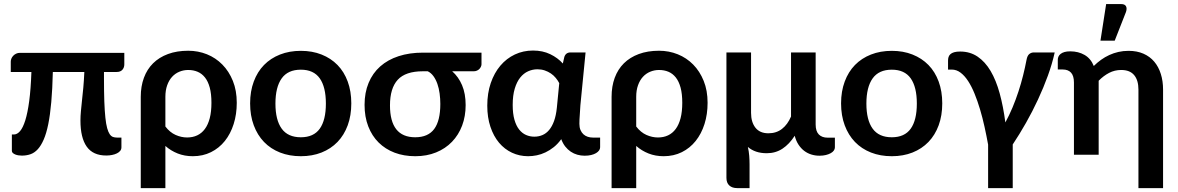

<svg xmlns="http://www.w3.org/2000/svg" viewBox="-20 -776 5910 963"><path d="M603.5 -453Q603.5 -437 593.8 -426Q584 -415 565 -415H501.5V-383.5Q501.5 -316 503.2 -267.5Q505 -219 508.5 -186Q512 -153 517.5 -133.2Q523 -113.5 530.2 -103Q537.5 -92.5 546.5 -89.2Q555.5 -86 566.5 -86H589V-37Q589 -27 583 -19.5Q577 -12 566.5 -6.8Q556 -1.5 542.2 1.2Q528.5 4 513 4Q446.5 4 415 -40.5Q383.5 -85 383.5 -171Q383.5 -193.5 385.8 -218Q388 -242.5 391.2 -271.8Q394.5 -301 397.8 -336Q401 -371 403 -415H245Q243 -329 237.2 -264.2Q231.5 -199.5 222 -153Q212.5 -106.5 199.2 -76Q186 -45.5 169.5 -27.5Q153 -9.5 133 -2.5Q113 4.5 89.5 4.5Q82 4.5 73.2 3.2Q64.5 2 57 -1Q49.5 -4 44.5 -8.5Q39.5 -13 39.5 -19V-101.5H50Q66 -101.5 80.5 -118.2Q95 -135 106.8 -172.2Q118.5 -209.5 126.5 -269.2Q134.5 -329 137.5 -415H34V-467Q34 -474 37 -481.8Q40 -489.5 46 -496Q52 -502.5 60.8 -506.8Q69.5 -511 80.5 -511H603.5Z M809.5 -141.5Q832 -112 860.8 -99.2Q889.5 -86.5 918.5 -86.5Q946.5 -86.5 969 -97Q991.5 -107.5 1007.5 -129Q1023.5 -150.5 1032 -183.2Q1040.5 -216 1040.5 -260.5Q1040.5 -305.5 1032 -336.8Q1023.5 -368 1008 -387.5Q992.5 -407 971.2 -416Q950 -425 924 -425Q900.5 -425 879.5 -416.2Q858.5 -407.5 843 -390.5Q827.5 -373.5 818.5 -348.2Q809.5 -323 809.5 -290.5ZM686 -290.5Q686 -343 701.8 -385.8Q717.5 -428.5 747.8 -458.5Q778 -488.5 822.5 -505Q867 -521.5 924 -521.5Q973.5 -521.5 1017.8 -503.8Q1062 -486 1095.2 -452.2Q1128.5 -418.5 1148 -370.2Q1167.5 -322 1167.5 -260.5Q1167.5 -203 1152 -154Q1136.5 -105 1107.8 -69Q1079 -33 1038.2 -12.8Q997.5 7.5 947 7.5Q906 7.5 871.2 -6.2Q836.5 -20 809.5 -44V167.5H686Z M1489 -521Q1546 -521 1592.8 -502.5Q1639.5 -484 1672.8 -450Q1706 -416 1724 -367Q1742 -318 1742 -257.5Q1742 -196.5 1724 -147.5Q1706 -98.5 1672.8 -64Q1639.5 -29.5 1592.8 -11Q1546 7.5 1489 7.5Q1431.5 7.5 1384.5 -11Q1337.5 -29.5 1304.2 -64Q1271 -98.5 1252.8 -147.5Q1234.5 -196.5 1234.5 -257.5Q1234.5 -318 1252.8 -367Q1271 -416 1304.2 -450Q1337.5 -484 1384.5 -502.5Q1431.5 -521 1489 -521ZM1489 -87.5Q1553 -87.5 1583.8 -130.5Q1614.5 -173.5 1614.5 -256.5Q1614.5 -339.5 1583.8 -383Q1553 -426.5 1489 -426.5Q1424 -426.5 1392.8 -382.8Q1361.5 -339 1361.5 -256.5Q1361.5 -174 1392.8 -130.8Q1424 -87.5 1489 -87.5Z M2101 -418.5Q2014 -418.5 1975 -376Q1936 -333.5 1936 -247.5Q1936 -87.5 2062.5 -87.5Q2127 -87.5 2157.8 -129Q2188.5 -170.5 2188.5 -254.5Q2188.5 -281 2185 -307Q2181.5 -333 2173.8 -355.2Q2166 -377.5 2154 -394Q2142 -410.5 2125.5 -418.5ZM2395 -512V-453.5Q2395 -448 2392.2 -441.8Q2389.5 -435.5 2384.5 -430.2Q2379.5 -425 2372.2 -421.8Q2365 -418.5 2356 -418.5H2248Q2279.5 -391 2297.5 -348.8Q2315.5 -306.5 2315.5 -249Q2315.5 -193 2297.8 -146Q2280 -99 2247 -64.8Q2214 -30.5 2167.2 -11.5Q2120.5 7.5 2063 7.5Q2006 7.5 1959.2 -10.2Q1912.5 -28 1879 -61.2Q1845.5 -94.5 1827 -142.2Q1808.5 -190 1808.5 -250Q1808.5 -311.5 1828.8 -360.2Q1849 -409 1887 -442.8Q1925 -476.5 1979.2 -494.2Q2033.5 -512 2102 -512Z M2785 -359Q2778 -372.5 2767.5 -385.2Q2757 -398 2743 -407.5Q2729 -417 2712 -422.8Q2695 -428.5 2675.5 -428.5Q2651.5 -428.5 2629 -418.5Q2606.5 -408.5 2589.2 -387Q2572 -365.5 2561.8 -331.5Q2551.5 -297.5 2551.5 -249.5Q2551.5 -206 2560.2 -175.5Q2569 -145 2584 -126.2Q2599 -107.5 2618.5 -99Q2638 -90.5 2660 -90.5Q2681.5 -90.5 2700.5 -98.5Q2719.5 -106.5 2734.2 -124Q2749 -141.5 2759 -169.2Q2769 -197 2773 -236ZM2990 -86V-37Q2990 -29 2984.8 -21.5Q2979.5 -14 2969.5 -8Q2959.5 -2 2945 1.5Q2930.5 5 2912.5 5Q2893.5 5 2875.8 0Q2858 -5 2842.8 -15.2Q2827.5 -25.5 2815.2 -41Q2803 -56.5 2795 -78Q2778 -54.5 2757.8 -38.2Q2737.5 -22 2716 -11.8Q2694.5 -1.5 2672.2 3Q2650 7.5 2629 7.5Q2585.5 7.5 2548 -10Q2510.5 -27.5 2483 -60.2Q2455.5 -93 2439.8 -140Q2424 -187 2424 -246Q2424 -308.5 2441.5 -359.5Q2459 -410.5 2489.8 -446.8Q2520.5 -483 2562.5 -502.8Q2604.5 -522.5 2653.5 -522.5Q2702 -522.5 2739.8 -504.2Q2777.5 -486 2803 -457.5L2810.5 -490.5Q2818 -513 2841.5 -513H2917L2891 -248Q2890 -224 2888 -200.2Q2886 -176.5 2886 -155Q2886 -137 2891.5 -124Q2897 -111 2906.2 -102.5Q2915.5 -94 2927.8 -90Q2940 -86 2953.5 -86Z M3171 -141.5Q3193.5 -112 3222.2 -99.2Q3251 -86.5 3280 -86.5Q3308 -86.5 3330.5 -97Q3353 -107.5 3369 -129Q3385 -150.5 3393.5 -183.2Q3402 -216 3402 -260.5Q3402 -305.5 3393.5 -336.8Q3385 -368 3369.5 -387.5Q3354 -407 3332.8 -416Q3311.5 -425 3285.5 -425Q3262 -425 3241 -416.2Q3220 -407.5 3204.5 -390.5Q3189 -373.5 3180 -348.2Q3171 -323 3171 -290.5ZM3047.5 -290.5Q3047.5 -343 3063.2 -385.8Q3079 -428.5 3109.2 -458.5Q3139.5 -488.5 3184 -505Q3228.5 -521.5 3285.5 -521.5Q3335 -521.5 3379.2 -503.8Q3423.5 -486 3456.8 -452.2Q3490 -418.5 3509.5 -370.2Q3529 -322 3529 -260.5Q3529 -203 3513.5 -154Q3498 -105 3469.2 -69Q3440.5 -33 3399.8 -12.8Q3359 7.5 3308.5 7.5Q3267.5 7.5 3232.8 -6.2Q3198 -20 3171 -44V167.5H3047.5Z M4167.5 -85.5V-36.5Q4167.5 -28.5 4162.2 -21Q4157 -13.5 4146.8 -7.8Q4136.5 -2 4122.2 1.5Q4108 5 4090 5Q4069 5 4049.5 -1Q4030 -7 4013.8 -19.2Q3997.5 -31.5 3985 -50.5Q3972.5 -69.5 3966 -95Q3939 -53 3904.5 -30.2Q3870 -7.5 3826 -7.5Q3796 -7.5 3772.5 -15.5Q3749 -23.5 3731 -39Q3736 -17.5 3737.8 5.2Q3739.5 28 3739.5 47.5V167.5H3678Q3652 167.5 3637.8 154.2Q3623.5 141 3623.5 116V-513H3747V-210Q3747 -163.5 3769 -135.5Q3791 -107.5 3834 -107.5Q3874 -107.5 3902.2 -129.5Q3930.5 -151.5 3947.5 -191.5V-513H4071V-151.5Q4071 -117.5 4087 -101.5Q4103 -85.5 4131 -85.5Z M4453 -521Q4510 -521 4556.8 -502.5Q4603.5 -484 4636.8 -450Q4670 -416 4688 -367Q4706 -318 4706 -257.5Q4706 -196.5 4688 -147.5Q4670 -98.5 4636.8 -64Q4603.5 -29.5 4556.8 -11Q4510 7.5 4453 7.5Q4395.5 7.5 4348.5 -11Q4301.5 -29.5 4268.2 -64Q4235 -98.5 4216.8 -147.5Q4198.5 -196.5 4198.5 -257.5Q4198.5 -318 4216.8 -367Q4235 -416 4268.2 -450Q4301.5 -484 4348.5 -502.5Q4395.5 -521 4453 -521ZM4453 -87.5Q4517 -87.5 4547.8 -130.5Q4578.5 -173.5 4578.5 -256.5Q4578.5 -339.5 4547.8 -383Q4517 -426.5 4453 -426.5Q4388 -426.5 4356.8 -382.8Q4325.5 -339 4325.5 -256.5Q4325.5 -174 4356.8 -130.8Q4388 -87.5 4453 -87.5Z M5270 -513Q5257.5 -456.5 5235.8 -396.5Q5214 -336.5 5186.2 -276.8Q5158.5 -217 5126 -159.8Q5093.5 -102.5 5059.5 -51.5V167.5H4936V-50.5Q4928 -95 4918 -140.2Q4908 -185.5 4895.5 -227.5Q4883 -269.5 4868.2 -305.8Q4853.5 -342 4836 -369Q4818.5 -396 4798 -411.5Q4777.5 -427 4754 -427H4735V-472Q4735 -481.5 4737.5 -489.8Q4740 -498 4746.8 -504.2Q4753.5 -510.5 4765.5 -514Q4777.5 -517.5 4796 -517.5Q4845.5 -517.5 4883.2 -492Q4921 -466.5 4948.5 -420Q4976 -373.5 4994 -307.8Q5012 -242 5022.5 -162Q5042 -197.5 5058.5 -237Q5075 -276.5 5088.2 -317Q5101.5 -357.5 5111.5 -397.8Q5121.5 -438 5128.5 -475Q5132.5 -497 5142.5 -505Q5152.5 -513 5165 -513Z M5285.5 -476.5Q5285.5 -484.5 5288.8 -492Q5292 -499.5 5299.5 -505.5Q5307 -511.5 5318.8 -515Q5330.5 -518.5 5348 -518.5Q5388.5 -518.5 5419.8 -500.5Q5451 -482.5 5466 -445Q5483 -462 5502.5 -476Q5522 -490 5543.8 -500Q5565.5 -510 5589.5 -515.5Q5613.5 -521 5640.5 -521Q5682.5 -521 5715 -506.8Q5747.5 -492.5 5769.2 -466.8Q5791 -441 5802.2 -405.2Q5813.5 -369.5 5813.5 -326.5V167.5H5690V-326.5Q5690 -373.5 5668.5 -399.2Q5647 -425 5603.5 -425Q5571 -425 5543 -410.5Q5515 -396 5490.5 -371V0H5366.5V-362Q5366.5 -395.5 5352 -411.5Q5337.5 -427.5 5310 -427.5H5285.5ZM5499.5 -572 5528 -755.5H5604Q5621.5 -755.5 5627.5 -744.8Q5633.5 -734 5627.5 -716L5571 -572Z"/></svg>

Font: Lato 2
Style: Bold
Weight: 700
Designer: Lukasz Dziedzic with Adam Twardoch and Botio Nikoltchev
Foundry: tyPoland Lukasz Dziedzic
Version: Version 2.015; 2015-08-06; http://www.latofonts.com/